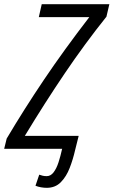

<svg xmlns="http://www.w3.org/2000/svg" viewBox="-34 -713 544 920"><path d="M190 187Q177 187 162.5 184.5Q148 182 136 177L154 124Q162 127 170.5 129Q179 131 190 131Q209 131 223 112.5Q237 94 246.5 64.5Q256 35 263 3L264 0H-14L-2 -49Q81 -189 177 -331.5Q273 -474 394 -631H152L166 -693H490L476 -633Q372 -503 276 -361Q180 -219 85 -62H343L326 6Q316 50 300 91.5Q284 133 257.5 160Q231 187 190 187Z"/></svg>

Font: Ubuntu Sans Condensed
Style: Italic
Weight: 400
Width: 3
Italic angle: -13.5°
Designer: Dalton Maag Ltd
Foundry: Dalton Maag Ltd
Version: Version 1.006; ttfautohint (v1.8.4.7-5d5b)